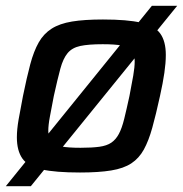

<svg xmlns="http://www.w3.org/2000/svg" viewBox="-27 -585 629 660"><path d="M-7 55 495 -565H582L79 55ZM248 8Q164 8 116.5 -2.5Q69 -13 50 -40Q31 -67 31 -113Q31 -140 37 -174.5Q43 -209 52 -255Q65 -319 77 -364Q89 -409 106 -439Q123 -469 150.5 -486.5Q178 -504 220.5 -511Q263 -518 327 -518Q411 -518 458 -507Q505 -496 524 -469.5Q543 -443 543 -396Q543 -369 538 -334.5Q533 -300 523 -255Q509 -191 496.5 -146Q484 -101 467.5 -71Q451 -41 424.5 -23.5Q398 -6 355 1Q312 8 248 8ZM250 -77Q289 -77 314.5 -80.5Q340 -84 355.5 -94.5Q371 -105 381.5 -124.5Q392 -144 400 -176.5Q408 -209 418 -255Q426 -296 431 -325Q436 -354 436 -374Q436 -399 426 -411.5Q416 -424 392 -428.5Q368 -433 326 -433Q277 -433 249 -427Q221 -421 205.5 -402.5Q190 -384 180.5 -349Q171 -314 158 -255Q150 -213 144.5 -184Q139 -155 139 -135Q139 -111 149 -98.5Q159 -86 183.5 -81.5Q208 -77 250 -77Z"/></svg>

Font: Saira Thin Medium
Style: Italic
Weight: 500
Italic angle: -12°
Version: Version 1.101